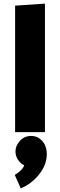

<svg xmlns="http://www.w3.org/2000/svg" viewBox="-20 -726 330 1055"><path d="M227 -706V0H63V-695ZM237 122Q237 179 195.5 231.5Q154 284 94 309L61 235Q74 228 91 213Q108 198 113 182Q95 175 80 153.5Q65 132 65 106Q65 75 89.5 48Q114 21 151 21Q187 21 212 48.5Q237 76 237 122Z"/></svg>

Font: Palanquin Dark SemiBold
Style: Regular
Weight: 600
Designer: Pria Ravichandran
Version: Version 1.001